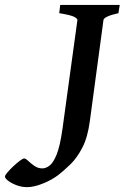

<svg xmlns="http://www.w3.org/2000/svg" viewBox="-174 -586 509 784"><path d="M314.9 -565.9 309.6 -532.2Q251 -519 248.5 -504.4L192.9 -91.8Q184.1 -25.4 162.4 16.6Q140.6 58.6 114 84.5Q87.4 110.4 63 129.4Q38.1 148.4 1.5 163.3Q-35.2 178.2 -63.5 178.2Q-85.4 178.2 -106.2 170.4Q-127 162.6 -140.4 152.3Q-153.8 142.1 -153.8 134.8Q-153.8 129.9 -143.8 118.2Q-133.8 106.4 -119.9 93.3Q-106 80.1 -93.3 70.6Q-80.6 61 -75.2 61Q-69.3 61 -58.8 71Q-48.3 81.1 -33.7 91.3Q-19 101.6 -1 101.6Q13.2 101.6 28.3 90.3Q43.5 79.1 57.4 44.7Q71.3 10.3 81.1 -59.6L142.1 -504.4Q142.6 -509.8 129.2 -517.1Q115.7 -524.4 67.9 -532.2L71.8 -565.9Z"/></svg>

Font: Dai Banna SIL SemiBold
Style: Italic
Weight: 600
Italic angle: -11°
Designer: Victor Gaultney
Foundry: SIL International
Version: Version 4.000